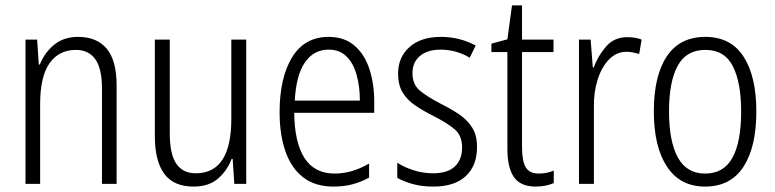

<svg xmlns="http://www.w3.org/2000/svg" viewBox="-20 -678 2857 708"><path d="M268 -542Q337 -542 373.5 -498.5Q410 -455 410 -363V0H356V-353Q356 -425 331.5 -459.5Q307 -494 260 -494Q197 -494 162.5 -444.5Q128 -395 128 -294V0H74V-532H117L123 -440H127Q143 -482 178.5 -512Q214 -542 268 -542Z M888 -532V0H844L838 -92H834Q818 -49 784 -19.5Q750 10 694 10Q620 10 585.5 -37.5Q551 -85 551 -176V-532H606V-186Q606 -110 630 -74.5Q654 -39 702 -39Q833 -39 833 -240V-532Z M1192 -542Q1250 -542 1287.5 -509.5Q1325 -477 1342.5 -422.5Q1360 -368 1360 -303V-262H1065Q1066 -152 1103 -95Q1140 -38 1214 -38Q1278 -38 1341 -75V-23Q1312 -7 1280 1.5Q1248 10 1210 10Q1142 10 1098 -24Q1054 -58 1032.5 -120Q1011 -182 1011 -264Q1011 -391 1057 -466.5Q1103 -542 1192 -542ZM1192 -495Q1137 -495 1104.5 -448Q1072 -401 1067 -307H1307Q1307 -359 1295 -402Q1283 -445 1257.5 -470Q1232 -495 1192 -495Z M1739 -136Q1739 -67 1697.5 -28.5Q1656 10 1578 10Q1535 10 1501.5 0.5Q1468 -9 1445 -22V-78Q1471 -61 1505.5 -50Q1540 -39 1577 -39Q1631 -39 1657.5 -64.5Q1684 -90 1684 -134Q1684 -177 1658 -200Q1632 -223 1579 -250Q1541 -269 1511.5 -289Q1482 -309 1465 -336.5Q1448 -364 1448 -407Q1448 -467 1490 -504.5Q1532 -542 1606 -542Q1642 -542 1674.5 -533.5Q1707 -525 1734 -510L1712 -465Q1690 -479 1662 -487Q1634 -495 1605 -495Q1557 -495 1529 -472Q1501 -449 1501 -408Q1501 -367 1527.5 -344.5Q1554 -322 1608 -294Q1646 -275 1675 -255Q1704 -235 1721.5 -207Q1739 -179 1739 -136Z M1967 -38Q1982 -38 1996.5 -41Q2011 -44 2022 -49V-3Q2009 3 1992 6.5Q1975 10 1955 10Q1900 10 1875.5 -24.5Q1851 -59 1851 -130V-486H1792V-517L1851 -533L1868 -658H1905V-532H2021V-486H1905V-133Q1905 -85 1918.5 -61.5Q1932 -38 1967 -38Z M2293 -541Q2306 -541 2320 -539Q2334 -537 2346 -532L2337 -479Q2327 -482 2315 -484.5Q2303 -487 2290 -487Q2253 -487 2225.5 -458.5Q2198 -430 2183.5 -383.5Q2169 -337 2170 -282V0H2115V-532H2158L2166 -429H2169Q2185 -472 2215 -506.5Q2245 -541 2293 -541Z M2769 -267Q2769 -136 2721.5 -63Q2674 10 2580 10Q2488 10 2439.5 -63.5Q2391 -137 2391 -267Q2391 -399 2439 -470.5Q2487 -542 2581 -542Q2675 -542 2722 -469Q2769 -396 2769 -267ZM2447 -267Q2447 -157 2479.5 -97.5Q2512 -38 2580 -38Q2649 -38 2681 -96.5Q2713 -155 2713 -267Q2713 -373 2682.5 -433.5Q2652 -494 2581 -494Q2511 -494 2479 -435.5Q2447 -377 2447 -267Z"/></svg>

Font: Noto Sans Lao UI Cond Light
Style: Regular
Weight: 300
Width: 3
Designer: Monotype Design Team
Foundry: Monotype Imaging Inc.
Version: Version 2.000; ttfautohint (v1.8.4.7-5d5b)